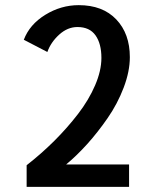

<svg xmlns="http://www.w3.org/2000/svg" viewBox="-20 -726 610 746"><path d="M484.5 -504Q484.5 -448.5 460.5 -385.5Q436.5 -322.5 398.2 -267.2Q360 -212 318.8 -166.2Q277.5 -120.5 237 -87H481.5V0H83.5V-84Q140.5 -128.5 190.8 -178.5Q241 -228.5 283 -283Q325 -337.5 349.5 -394.5Q374 -451.5 374 -501Q374 -556.5 351 -588.8Q328 -621 281 -621Q242.5 -621 210 -591.5Q177.5 -562 164 -524L72.5 -571.5Q95 -631 156 -668.5Q217 -706 286 -706Q379 -706 431.8 -650.5Q484.5 -595 484.5 -504Z"/></svg>

Font: League Mono Narrow Medium
Style: Regular
Weight: 500
Width: 3
Designer: Tyler Finck
Foundry: The League of Moveable Type / Tyler Finck
Version: Version 2.210